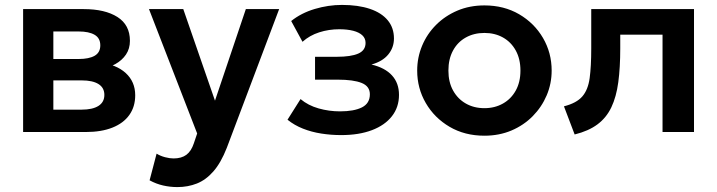

<svg xmlns="http://www.w3.org/2000/svg" viewBox="-20 -537 2916 781"><path d="M74 0V-500H320.5Q407 -500 457.8 -467.8Q508.5 -435.5 508.5 -371Q508.5 -339 492.5 -315.2Q476.5 -291.5 449 -276.2Q421.5 -261 386.5 -254.5L384.5 -283Q453 -275 491.5 -239.8Q530 -204.5 530 -149.5Q530 -103 506.2 -69.5Q482.5 -36 437.5 -18Q392.5 0 329 0ZM197 -91H312Q356.5 -91 380.5 -106.2Q404.5 -121.5 404.5 -151Q404.5 -180 380.8 -195Q357 -210 312 -210H182.5V-297H300Q342 -297 365 -310.2Q388 -323.5 388 -352.5Q388 -382 364.8 -395.5Q341.5 -409 300 -409H197Z M701.5 224Q672 224 643.5 217.5Q615 211 588.5 196.5L617 88Q632.5 97.5 651.5 102.5Q670.5 107.5 686 107.5Q718 107.5 738 92.8Q758 78 768.5 46L782 6L586 -500H725.5L854.5 -127.5L980 -500H1115.5L902.5 64.5Q878.5 125.5 848 160.2Q817.5 195 780.8 209.5Q744 224 701.5 224Z M1368 12.5Q1326 12.5 1286.5 6.2Q1247 0 1212.2 -13.8Q1177.5 -27.5 1149.5 -50L1202.5 -134Q1233.5 -108 1276 -96Q1318.5 -84 1363 -84Q1420 -84 1452.2 -100.2Q1484.5 -116.5 1484.5 -153.5Q1484.5 -186 1451.2 -199.5Q1418 -213 1353.5 -213H1261.5V-306H1350Q1407.5 -306 1437.2 -319Q1467 -332 1467 -362.5Q1467 -381 1454 -393.2Q1441 -405.5 1416.8 -411.8Q1392.5 -418 1360 -418Q1317.5 -418 1278.5 -405.5Q1239.5 -393 1210.5 -367L1164.5 -451.5Q1205 -484 1260.2 -500.5Q1315.5 -517 1371 -517Q1437 -517 1484.5 -501Q1532 -485 1557.2 -454.5Q1582.5 -424 1582.5 -380.5Q1582.5 -343.5 1559.2 -315.2Q1536 -287 1491 -274.5Q1546 -261.5 1574.5 -230.2Q1603 -199 1603 -151Q1603 -101 1574.2 -64.2Q1545.5 -27.5 1492.8 -7.5Q1440 12.5 1368 12.5Z M1950.5 15Q1870.5 15 1808.8 -21.2Q1747 -57.5 1712 -117.8Q1677 -178 1677 -250Q1677 -303 1697 -351Q1717 -399 1753.8 -435.8Q1790.5 -472.5 1840.5 -493.8Q1890.5 -515 1950.5 -515Q2030 -515 2091.8 -479Q2153.5 -443 2188.8 -382.5Q2224 -322 2224 -250Q2224 -197 2203.8 -149.2Q2183.5 -101.5 2147 -64.5Q2110.5 -27.5 2060.5 -6.2Q2010.5 15 1950.5 15ZM1950.5 -97Q1992.5 -97 2025.8 -115.8Q2059 -134.5 2078 -168.8Q2097 -203 2097 -250Q2097 -297 2078 -331.5Q2059 -366 2026 -384.5Q1993 -403 1950.5 -403Q1908 -403 1874.8 -384.5Q1841.5 -366 1822.8 -331.5Q1804 -297 1804 -250Q1804 -203 1823 -168.8Q1842 -134.5 1875 -115.8Q1908 -97 1950.5 -97Z M2317.5 10 2274 -104.5Q2325 -117.5 2348.5 -144.5Q2372 -171.5 2378.5 -219Q2385 -266.5 2385 -340.5V-500H2803V0H2675V-396H2503V-340.5Q2503 -262 2495 -202.5Q2487 -143 2466.8 -100.5Q2446.5 -58 2410.2 -31Q2374 -4 2317.5 10Z"/></svg>

Font: Geologica Medium
Style: Regular
Weight: 500
Designer: Sindre Bremnes, Frode Helland
Foundry: Monokrom Skriftforlag AS
Version: Version 1.010;gftools[0.9.28]